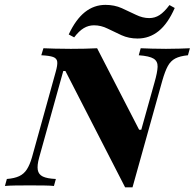

<svg xmlns="http://www.w3.org/2000/svg" viewBox="-51 -771 807 796"><path d="M467.7 5.6 220.2 -476.6H211.3L111.3 -117.7Q102.4 -85.5 105.6 -66.5Q108.9 -47.6 126.6 -39.1Q144.4 -30.6 180.6 -29L172.6 0Q159.7 -1.6 132.3 -2Q104.8 -2.4 72.6 -2.4Q39.5 -2.4 12.5 -2Q-14.5 -1.6 -30.6 0L-22.6 -29Q8.9 -31.5 28.6 -40.7Q48.4 -50 60.5 -69Q72.6 -87.9 81.5 -118.5L179.8 -472.6Q187.9 -500.8 186.3 -514.9Q184.7 -529 169.4 -534.7Q154 -540.3 120.2 -541.9L129 -571Q145.2 -570.2 175.4 -569.4Q205.6 -568.5 242.7 -568.5Q304.8 -568.5 351.6 -571L525.8 -233.1H534.7L589.5 -429Q601.6 -471 602.4 -494Q603.2 -516.9 585.9 -527.8Q568.5 -538.7 524.2 -541.9L532.3 -571Q548.4 -570.2 577.8 -569.4Q607.3 -568.5 637.1 -568.5Q666.9 -568.5 693.5 -569.4Q720.2 -570.2 736.3 -571L728.2 -541.9Q695.2 -538.7 675.8 -528.6Q656.5 -518.5 644.8 -497.2Q633.1 -475.8 621.8 -436.3L498.4 5.6ZM519.4 -611.3Q483.1 -611.3 452.8 -625Q422.6 -638.7 395.2 -652.4Q367.7 -666.1 338.7 -666.1Q316.1 -666.1 296.4 -654.4Q276.6 -642.7 256.5 -616.1L233.9 -628.2Q262.9 -690.3 300.8 -720.6Q338.7 -750.8 386.3 -750.8Q423.4 -750.8 454 -737.1Q484.7 -723.4 512.5 -709.7Q540.3 -696 567.7 -696Q591.1 -696 610.5 -708.5Q629.8 -721 651.6 -750L673.4 -737.9Q645.2 -673.4 606.9 -642.3Q568.5 -611.3 519.4 -611.3Z"/></svg>

Font: Playfair 5pt SemiExpanded Light Black
Style: Italic
Weight: 900
Italic angle: -15.6°
Version: Version 2.001;gftools[0.9.30]